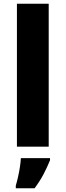

<svg xmlns="http://www.w3.org/2000/svg" viewBox="-20 -780 349 1021"><path d="M239 0H70V-760H239ZM246 72Q231 109 212 145.5Q193 182 164 221H64V207Q70 187 76 160.5Q82 134 86 107.5Q90 81 91 61H246Z"/></svg>

Font: Noto Sans Khmer UI ExtraBold
Style: Regular
Weight: 800
Designer: Danh Hong and the Monotype Design Team
Foundry: Monotype Imaging Inc.
Version: Version 2.002; ttfautohint (v1.8.4.7-5d5b)